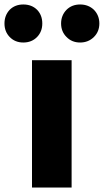

<svg xmlns="http://www.w3.org/2000/svg" viewBox="-71 -838 464 858"><path d="M72 -569H249V0H72ZM-28 -673Q-51 -697 -51 -733Q-51 -769 -28 -794Q-4 -818 33 -818Q71 -818 95 -794Q118 -770 118 -733Q118 -697 95 -673Q71 -648 33 -648Q-4 -648 -28 -673ZM226 -673Q202 -697 202 -733Q202 -769 226 -794Q250 -818 287 -818Q324 -818 349 -794Q373 -769 373 -733Q373 -697 349 -673Q324 -648 287 -648Q250 -648 226 -673Z"/></svg>

Font: Source Han Sans CN Heavy
Style: Bold
Weight: 900
Designer: Ryoko NISHIZUKA (kana & ideographs); Paul D. Hunt (Latin, Greek & Cyrillic); Wenlong ZHANG (bopomofo); Sandoll Communica
Foundry: Adobe Systems Incorporated
Version: Version 1.000;PS 1;hotconv 1.0.78;makeotf.lib2.5.61930